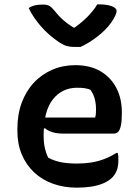

<svg xmlns="http://www.w3.org/2000/svg" viewBox="-20 -850 640 884"><path d="M326 -550Q395 -550 442.5 -522Q490 -494 515.5 -445.5Q541 -397 541 -333V-329Q541 -292 536.5 -271.5Q532 -251 524 -243Q516 -235 505 -235H268Q242 -235 221 -241.5Q200 -248 187 -260L167 -250L170 -309H418Q421 -318 421.5 -328Q422 -338 422 -346Q422 -373 416 -395.5Q410 -418 396 -437Q382 -442 369.5 -444Q357 -446 335 -446Q266 -446 223.5 -392.5Q181 -339 181 -230V-223Q181 -193 186.5 -168.5Q192 -144 202 -124Q228 -110 259 -103.5Q290 -97 335 -97Q370 -97 401 -102Q432 -107 460.5 -118Q489 -129 516 -146H522Q524 -138 524.5 -130Q525 -122 525 -113Q525 -84 517.5 -65Q510 -46 496 -32Q480 -16 454.5 -5.5Q429 5 398.5 9.5Q368 14 334 14Q274 14 224 -4Q174 -22 137.5 -56Q101 -90 80.5 -138.5Q60 -187 60 -248V-255Q60 -323 80 -377Q100 -431 136 -469.5Q172 -508 221 -529Q270 -550 326 -550ZM351 -634Q344 -634 338.5 -634Q333 -634 323 -634Q300 -634 283 -639.5Q266 -645 239 -665Q222 -677 204.5 -692.5Q187 -708 170.5 -726.5Q154 -745 139 -766.5Q124 -788 112 -813Q126 -822 141.5 -825.5Q157 -829 178 -829Q197 -829 208 -822.5Q219 -816 235 -796Q252 -774 276 -753.5Q300 -733 344 -708L288 -723H354L300 -706Q350 -740 380.5 -770.5Q411 -801 428 -830H434Q461 -830 479 -826Q497 -822 507 -815Q517 -808 517 -800Q517 -792 511 -778.5Q505 -765 492 -746Q480 -729 463.5 -712.5Q447 -696 427.5 -681Q408 -666 388.5 -654Q369 -642 351 -634Z"/></svg>

Font: Recursive Casual SemiBold
Style: Regular
Weight: 600
Version: Version 1.047